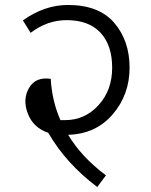

<svg xmlns="http://www.w3.org/2000/svg" viewBox="-20 -795 609 772"><path d="M406 -90Q308 -163 254 -253Q365 -256 433 -335Q501 -414 501 -523Q501 -631 439.5 -703Q378 -775 253 -775Q159 -775 72 -713L103 -663Q170 -714 248 -714Q337 -714 384 -663.5Q431 -613 431 -523Q431 -432 376 -372Q321 -312 242 -312H223Q189 -389 184 -478Q123 -487 96.5 -441Q70 -395 92 -338Q114 -281 174 -261Q245 -138 371 -43Z"/></svg>

Font: Glegoo
Style: Regular
Weight: 400
Version: Version 2.0.1; ttfautohint (v0.9) -r 48 -G 60